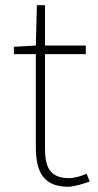

<svg xmlns="http://www.w3.org/2000/svg" viewBox="-20 -701 374 734"><path d="M241 13C259 13 292 4 323 -7L311 -37C292 -28 264 -20 244 -20C167 -20 152 -67 152 -135V-494H308V-527H152V-681H121L117 -527L33 -522V-494H117V-140C117 -48 143 13 241 13Z"/></svg>

Font: Harano Aji Gothic K1 ExtraLight
Style: Regular
Weight: 250
Foundry: Masamichi Hosoda
Version: HaranoAjiGothicK1-ExtraLight version 20230610;ttx 4.39.4